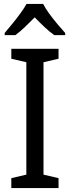

<svg xmlns="http://www.w3.org/2000/svg" viewBox="-20 -1057 358 984"><path d="M280 -93H38V-144L115 -162V-738L38 -756V-807H280V-756L203 -738V-162L280 -144ZM201 -1037Q212 -1015 232 -987.5Q252 -960 274 -934Q296 -908 314 -888V-877H258Q234 -894 208.5 -918Q183 -942 158 -968Q132 -942 107 -918Q82 -894 59 -877H4V-888Q22 -909 43.5 -935.5Q65 -962 84.5 -988.5Q104 -1015 116 -1037Z"/></svg>

Font: Noto Sans Kannada UI SemiCondensed
Style: Regular
Weight: 400
Width: 4
Designer: Jelle Bosma - Monotype Design Team
Foundry: Monotype Imaging Inc.
Version: Version 2.005; ttfautohint (v1.8.4.7-5d5b)